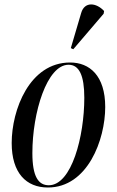

<svg xmlns="http://www.w3.org/2000/svg" viewBox="-20 -824 520 854"><path d="M306 -605 441 -763 443 -775C409 -812 356 -819 341 -766L295 -610ZM193 10C370 10 448 -203 448 -348C448 -488 378 -546 292 -546C111 -546 32 -335 32 -188C32 -54 97 10 193 10ZM197 0C151 0 124 -38 124 -143C124 -324 189 -536 285 -536C332 -536 355 -489 355 -389C355 -218 299 0 197 0Z"/></svg>

Font: Noto Serif Display ExtraCondensed Medium
Style: Italic
Weight: 500
Width: 2
Italic angle: -12°
Designer: Monotype Design Team
Foundry: Monotype Imaging Inc.
Version: Version 2.009